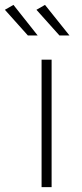

<svg xmlns="http://www.w3.org/2000/svg" viewBox="-66 -765 336 785"><path d="M-11 -745 -46 -725 48 -620H88ZM118 -745 83 -725 177 -620H218ZM104 -521V0H145V-521Z"/></svg>

Font: Montserrat ExtraLight
Style: Regular
Weight: 250
Designer: Julieta Ulanovsky
Foundry: Julieta Ulanovsky
Version: Version 4.000